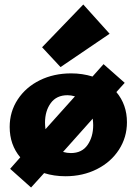

<svg xmlns="http://www.w3.org/2000/svg" viewBox="-20 -772 606 853"><path d="M544 -229Q544 -162 508.5 -107Q473 -52 410.5 -20.5Q348 11 271 11Q220 11 176 -3L118 61L25 -22L70 -73Q23 -129 23 -208Q23 -276 59 -330.5Q95 -385 157 -415.5Q219 -446 296 -446Q346 -446 391 -432L440 -487L534 -404L497 -363Q544 -307 544 -229ZM182 -198 313 -344Q295 -349 280 -349Q231 -349 205.5 -314Q180 -279 180 -227Q180 -216 182 -198ZM394 -216Q394 -227 392 -245L260 -97Q278 -92 295 -92Q344 -92 369 -128Q394 -164 394 -216ZM167 -562 350 -752 467 -622 249 -474Z"/></svg>

Font: Ysabeau Black
Style: Regular
Weight: 900
Designer: Christian Thalmann (Catharsis Fonts)
Version: Version 0.003